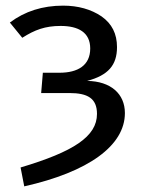

<svg xmlns="http://www.w3.org/2000/svg" viewBox="-20 -559 520 681"><path d="M204 -539C131 -539 68 -519 15 -479L59 -425C103 -453 140 -467 195 -467C258 -467 300 -444 300 -387C300 -327 256 -301 191 -301H132L126 -229H226C291 -229 324 -210 324 -155C324 -75 241 -21 53 35L66 102C293 51 423 -42 423 -158C423 -226 373 -271 289 -272C364 -292 395 -328 395 -392C395 -439 377 -475 340 -501C303 -526 257 -539 204 -539Z"/></svg>

Font: Fira Sans
Style: Regular
Weight: 400
Designer: Carrois Corporate & Edenspiekermann AG
Foundry: Carrois Corporate GbR & Edenspiekermann AG
Version: Version 4.203